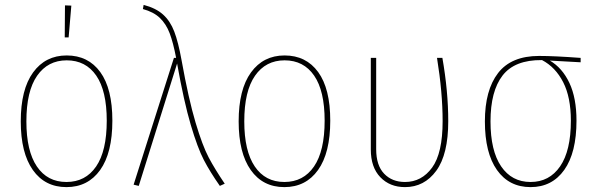

<svg xmlns="http://www.w3.org/2000/svg" viewBox="-20 -756 2451 786"><path d="M440 -262Q440 -130 390 -60Q340 10 252 10Q164 10 114.5 -60Q65 -130 65 -259Q65 -390 115.5 -459.5Q166 -529 253 -529Q341 -529 390.5 -461Q440 -393 440 -262ZM88 -259Q88 -138 131 -74.5Q174 -11 252 -11Q330 -11 373.5 -74.5Q417 -138 417 -262Q417 -384 374 -446.5Q331 -509 253 -509Q176 -509 132 -446Q88 -383 88 -259ZM246 -734 272 -733 261 -603H245Z M723 -511Q752 -350 780.5 -254.5Q809 -159 834.5 -111Q860 -63 900 -4L880 5Q840 -52 814.5 -101Q789 -150 761 -244.5Q733 -339 705 -496L548 5L527 0L692 -519H701Q689 -582 674.5 -620Q660 -658 634.5 -682.5Q609 -707 565 -719L568 -736Q618 -723 647.5 -696.5Q677 -670 693.5 -626.5Q710 -583 723 -511Z M1332 -262Q1332 -130 1282 -60Q1232 10 1144 10Q1056 10 1006.5 -60Q957 -130 957 -259Q957 -390 1007.5 -459.5Q1058 -529 1145 -529Q1233 -529 1282.5 -461Q1332 -393 1332 -262ZM980 -259Q980 -138 1023 -74.5Q1066 -11 1144 -11Q1222 -11 1265.5 -74.5Q1309 -138 1309 -262Q1309 -384 1266 -446.5Q1223 -509 1145 -509Q1068 -509 1024 -446Q980 -383 980 -259Z M1815 -260Q1815 -124 1766 -57Q1717 10 1638 10Q1576 10 1537 -30.5Q1498 -71 1498 -144V-519H1520V-145Q1520 -79 1552.5 -45Q1585 -11 1638 -11Q1706 -11 1749 -70Q1792 -129 1792 -260Q1792 -377 1769 -519H1791Q1815 -382 1815 -260Z M2357 -501 2231 -508Q2282 -478 2311 -416.5Q2340 -355 2340 -262Q2340 -131 2290 -60.5Q2240 10 2152 10Q2064 10 2014.5 -60Q1965 -130 1965 -259Q1965 -387 2019 -457Q2073 -527 2187 -527Q2249 -527 2357 -519ZM2199 -510H2198Q2087 -511 2037.5 -447Q1988 -383 1988 -259Q1988 -139 2031.5 -75Q2075 -11 2152 -11Q2229 -11 2273 -75Q2317 -139 2317 -262Q2317 -358 2285.5 -419.5Q2254 -481 2199 -510Z"/></svg>

Font: Fira Sans Condensed Thin
Style: Regular
Weight: 250
Width: 3
Designer: Carrois Corporate & Edenspiekermann AG
Foundry: Carrois Corporate GbR & Edenspiekermann AG
Version: Version 4.203